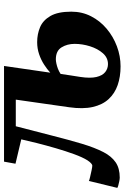

<svg xmlns="http://www.w3.org/2000/svg" viewBox="111 -735 604 930"><g transform="rotate(-90 413.0 -270.0)"><path d="M439 -495.5H266.5Q241.5 -400 221 -319.2Q200.5 -238.5 181.8 -175.8Q163 -113 141 -70.5Q121 -32 92 -12Q63 8 17.5 8Q11.5 8 0.2 5.8Q-11 3.5 -20.8 0.8Q-30.5 -2 -32 -4L1.5 -141.5Q4 -139.5 19.8 -135.8Q35.5 -132 52.5 -128.5Q69.5 -125 75 -125Q78 -125 81 -126.5Q84 -128 87.2 -131Q90.5 -134 94 -138.2Q97.5 -142.5 101.5 -148.5Q116.5 -172.5 131.2 -213Q146 -253.5 159.8 -300.8Q173.5 -348 184.8 -392.5Q196 -437 203 -469L85 -497L95 -552.5H558.5ZM556.5 12Q506.5 12 466 -2Q425.5 -16 398 -45.8Q370.5 -75.5 359.8 -122.8Q349 -170 358.5 -237L395.5 -496L441.5 -529L558.5 -552.5L526 -328.5Q542 -343.5 564.8 -358.2Q587.5 -373 615.2 -382.5Q643 -392 674 -392Q712.5 -392 746 -378Q779.5 -364 800.5 -327.8Q821.5 -291.5 821.5 -226.5Q821.5 -174.5 799.2 -131Q777 -87.5 739 -55.5Q701 -23.5 653.8 -5.8Q606.5 12 556.5 12ZM567.5 -49Q598.5 -49 620.2 -73.8Q642 -98.5 653.8 -136Q665.5 -173.5 665.5 -210.5Q665.5 -246.5 648.5 -274Q631.5 -301.5 590.5 -301.5Q583 -301.5 570.8 -299Q558.5 -296.5 545.2 -291.5Q532 -286.5 520 -278.5Q516.5 -255.5 513 -231.8Q509.5 -208 505.5 -184Q498 -135 505 -105.2Q512 -75.5 529 -62.2Q546 -49 567.5 -49Z"/></g></svg>

Font: Merriweather 24pt Black
Style: Italic
Weight: 900
Italic angle: -7.8°
Designer: Eben Sorkin
Foundry: Eben Sorkin
Version: Version 2.101